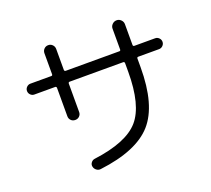

<svg xmlns="http://www.w3.org/2000/svg" viewBox="-133 -949 1267 1152"><g transform="rotate(-20 500.0 -373.5)"><path d="M101.6 -527.3Q87.9 -527.3 77.6 -537.6Q67.4 -547.9 67.4 -562Q67.4 -576.2 77.6 -586.4Q87.9 -596.7 101.6 -596.7H235.4Q243.2 -596.7 243.2 -605.5V-739.3Q243.2 -754.9 253.9 -766.1Q264.6 -777.3 280.8 -777.3Q296.9 -777.3 307.6 -766.1Q318.4 -754.9 318.4 -739.3V-605.5Q318.4 -597.7 327.1 -596.7H669.9Q677.7 -596.7 677.7 -605.5V-738.3Q677.7 -753.9 689.5 -765.6Q701.2 -777.3 717.8 -777.3Q733.4 -777.3 745.1 -765.6Q756.8 -753.9 756.8 -738.3V-605.5Q756.8 -597.7 764.6 -596.7H898.4Q912.1 -596.7 922.4 -586.4Q932.6 -576.2 932.6 -562Q932.6 -547.9 922.4 -537.6Q912.1 -527.3 898.4 -527.3H764.6Q756.8 -527.3 756.8 -517.6V-462.9Q756.8 -221.7 659.2 -110.8Q561.5 0 323.2 29.3Q308.6 31.2 296.4 22Q284.2 12.7 281.2 -2Q278.3 -15.6 287.1 -27.3Q295.9 -39.1 309.6 -41Q520.5 -68.4 599.1 -158.7Q677.7 -249 677.7 -462.9V-517.6Q677.7 -526.4 669.9 -527.3H327.1Q318.4 -527.3 318.4 -517.6V-336.9Q318.4 -321.3 307.6 -310.5Q296.9 -299.8 280.8 -299.8Q264.6 -299.8 253.9 -310.5Q243.2 -321.3 243.2 -336.9V-517.6Q243.2 -526.4 235.4 -527.3Z"/></g></svg>

Font: Rounded Mgen+ 1mn regular
Style: Regular
Weight: 400
Designer: [Source Han Sans]
Ryoko NISHIZUKA  (kana & ideographs); Paul D. Hunt (Latin, Greek & Cyrillic); Wenlong ZHANG  (bopomofo
Version: Version 1.059.20150602